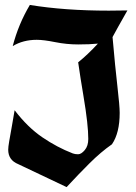

<svg xmlns="http://www.w3.org/2000/svg" viewBox="-20 -783 559 788"><path d="M502.9 -740.2Q457.5 -660.2 441.9 -630.9Q452.6 -508.3 461.9 -428.2Q471.2 -348.1 471.2 -319.8Q471.2 -237.3 439.5 -190.9Q394 -159.2 347.4 -112.8Q300.8 -66.4 253.4 -15.1Q168 -55.2 54.7 -109.4Q13.7 -126 13.7 -168.5Q13.7 -179.7 17.8 -203.4Q22 -227.1 28.1 -261.5Q34.2 -295.9 40 -330.6Q93.3 -260.7 153.8 -219.5Q214.4 -178.2 278.8 -153.3Q287.6 -149.9 300.5 -149.9Q313.5 -149.9 327.9 -167Q342.3 -184.1 342.3 -212.6Q342.3 -241.2 337.6 -284.2Q333 -327.1 321.8 -393.6Q310.5 -460 300.8 -527.3Q339.4 -558.1 381.8 -604Q348.6 -600.6 301 -600.6Q253.4 -600.6 206.3 -610.1Q159.2 -619.6 130.9 -619.6Q74.7 -619.6 32.2 -593.8Q55.7 -684.1 102.5 -762.7Q245.6 -739.3 426.8 -739.3Q463.9 -739.3 502.9 -740.2Z"/></svg>

Font: UnifrakturCook
Style: Bold
Weight: 700
Designer: j. 'mach' wust
Version: Version 2011-09-01